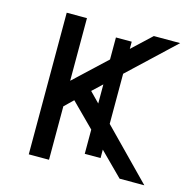

<svg xmlns="http://www.w3.org/2000/svg" viewBox="-84 -607 677 688"><g transform="rotate(15 255.0 -262.5)"><path d="M81.1 0V-525.4H156.2V-293L404.3 -525.4H502L238.3 -277.3L509.8 0H418L188.5 -229.5L156.2 -198.2V0ZM274.4 -53.7V-485.4H333V-53.7Z"/></g></svg>

Font: Gothic A1
Style: Regular
Weight: 400
Designer: HanYang I&C Co.,Ltd.
Foundry: HanYang I&C Co.,Ltd.
Version: Version 2.50